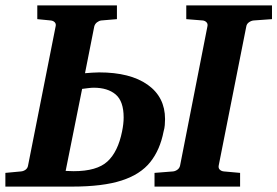

<svg xmlns="http://www.w3.org/2000/svg" viewBox="-37 -691 1027 711"><path d="M-17.1 0V-50.8L41 -56.2Q50.3 -57.1 57.9 -62.7Q65.4 -68.4 66.9 -78.1L168.9 -592.8Q171.4 -602.5 165.8 -608.4Q160.2 -614.3 150.9 -615.2L101.1 -620.1V-670.9H396V-620.1L337.9 -615.2Q330.1 -614.3 322.3 -608.4Q314.5 -602.5 312 -592.8L277.8 -419.9Q290 -420.9 304.4 -421.9Q318.8 -422.9 330.1 -422.9Q445.3 -422.9 509.8 -377.2Q574.2 -331.5 574.2 -250Q574.2 -238.8 573.2 -227.5Q572.3 -216.3 568.8 -204.1Q555.7 -136.2 519.5 -90.8Q483.4 -45.4 413.8 -22.7Q344.2 0 230 0ZM235.8 -57.1Q321.8 -57.1 360.8 -93Q399.9 -128.9 415 -204.1Q420.9 -232.9 420.9 -255.9Q420.9 -315.9 391.4 -341.1Q361.8 -366.2 310.1 -366.2Q302.2 -366.2 289.6 -364.7Q276.9 -363.3 267.1 -361.8L206.1 -58.1Q211.9 -58.1 220 -57.6Q228 -57.1 235.8 -57.1ZM535.2 0V-50.8L604 -56.2Q612.3 -57.1 620.1 -62.7Q627.9 -68.4 629.9 -78.1L731 -592.8Q733.4 -602.5 727.8 -608.4Q722.2 -614.3 713.9 -615.2L652.8 -620.1V-670.9H970.2V-620.1L901.9 -615.2Q893.1 -614.3 884.8 -608.4Q876.5 -602.5 875 -592.8L772.9 -78.1Q771 -68.4 776.9 -62.7Q782.7 -57.1 792 -56.2L852.1 -50.8V0Z"/></svg>

Font: Charis
Style: Bold Italic
Weight: 700
Italic angle: -11°
Designer: Walt Agee, Miriam Martin, Annie Olsen, Victor Gaultney, Lorna Priest, Alan Ward, Bob Hallissy, Martin Hosken, Sharon Cor
Foundry: SIL Global
Version: Version 7.000